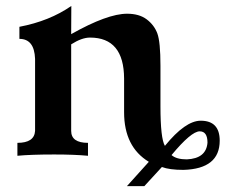

<svg xmlns="http://www.w3.org/2000/svg" viewBox="-20 -529 792 652"><path d="M614.3 12.2Q680.2 9.3 684.6 -44.4Q684.6 -83 658.2 -83Q629.4 -83 562.5 -2.4Q579.1 12.2 614.3 12.2ZM470.2 103H411.1L485.4 20.5Q401.4 -30.3 401.4 -147.9V-262.2Q400.9 -401.4 285.6 -401.4Q257.8 -401.4 221.7 -378.4V-84.5Q221.7 -43.9 278.8 -43.9V0Q232.4 -4.4 164.1 -4.4Q85 -4.4 39.1 0V-43.9Q96.7 -43.9 99.1 -84.5V-329.1Q96.7 -397 45.9 -397V-438Q148.4 -457.5 222.2 -508.8L221.7 -413.1Q344.7 -482.4 411.6 -482.4Q452.6 -482.4 478 -463.4Q503.4 -444.3 514.2 -415.8Q524.9 -387.2 524.9 -305.7V-168.5Q524.9 -58.6 540 -33.7Q609.4 -119.1 661.6 -119.1Q726.1 -119.1 726.1 -51.3Q726.1 44.4 603 47.9Q555.2 47.9 529.8 38.1Z"/></svg>

Font: Kelvinch
Style: Bold
Weight: 700
Designer: Paul James Miller
Foundry: High-Logic / Made with FontCreator
Version: Version 3.501;March 28, 2021;FontCreator 13.0.0.2683 64-bit